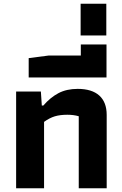

<svg xmlns="http://www.w3.org/2000/svg" viewBox="-20 -1004 653 1024"><path d="M66 -516H198L203 -441H211Q248 -484 291.5 -507Q335 -530 394 -530Q470 -530 509.5 -494.5Q549 -459 549 -391V0H400V-384Q373 -392 339 -392Q300 -392 272 -383.5Q244 -375 215 -354V0H66Z M133 -694 241 -708H411V-767H548V-591H133Z M410 -984H547V-815H410Z"/></svg>

Font: Athiti
Style: Bold
Weight: 700
Designer: CadsonDemak Team
Foundry: CadsonDemak
Version: Version 1.033